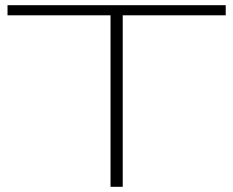

<svg xmlns="http://www.w3.org/2000/svg" viewBox="-20 -720 898 740"><path d="M850 -661H453V0H406V-661H9V-700H850Z"/></svg>

Font: Georama ExtraExtended ExtraLight
Style: Regular
Weight: 200
Width: 8
Designer: Jean-Baptiste Levee
Foundry: Production Type
Version: Version 1.000